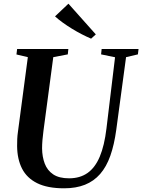

<svg xmlns="http://www.w3.org/2000/svg" viewBox="-20 -1008 769 1038"><path d="M661.5 -699 608.5 -306Q597.5 -225.5 576.5 -166Q555.5 -106.5 521.5 -67.5Q487.5 -28.5 439.2 -9.2Q391 10 326.5 10Q236.5 10 180.8 -17.8Q125 -45.5 99 -96.8Q73 -148 72.5 -219Q72.5 -237 73.2 -256Q74 -275 77 -295.5L130.5 -699L69 -713.5L72.5 -743H349.5L346.5 -714L268 -699L215 -301Q211.5 -275 209.5 -250.8Q207.5 -226.5 207.5 -205.5Q208 -160 222 -123.2Q236 -86.5 267.8 -65.2Q299.5 -44 353.5 -44Q412.5 -44 453.5 -73Q494.5 -102 519.5 -161.5Q544.5 -221 555.5 -313L602 -698.5L526.5 -714L529.5 -743H729L725.5 -714ZM472.5 -799Q449 -809 422.2 -822.8Q395.5 -836.5 369 -852.8Q342.5 -869 318.8 -886.2Q295 -903.5 277.5 -919.5L350 -988L498 -822Z"/></svg>

Font: Merriweather 96pt SemiBold
Style: Italic
Weight: 600
Italic angle: -7.8°
Version: Version 2.101